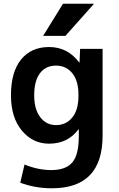

<svg xmlns="http://www.w3.org/2000/svg" viewBox="-20 -783 641 1033"><path d="M319 -763H486L332 -590H212ZM244 -530Q344 -530 406 -447H408L411 -520H532V-53Q532 230 259 230Q169 230 89 200L112 102Q184 132 256 132Q334 132 369 91Q404 50 404 -50V-87H402Q345 -10 244 -10Q156 -10 97.5 -80.5Q39 -151 39 -270Q39 -396 93.5 -463Q148 -530 244 -530ZM164 -270Q164 -195 196.5 -152.5Q229 -110 281 -110Q336 -110 369 -151Q402 -192 402 -265V-275Q402 -348 369 -389Q336 -430 281 -430Q226 -430 195 -389Q164 -348 164 -270Z"/></svg>

Font: M PLUS 1p
Style: Bold
Weight: 700
Version: Version 1.062